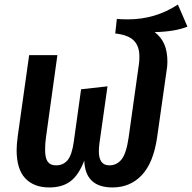

<svg xmlns="http://www.w3.org/2000/svg" viewBox="-20 -808 843 843"><path d="M715 -537 714 -516 670 -206Q654 -94 603 -39.5Q552 15 474 15Q354 15 350 -103Q326 -40 290 -12.5Q254 15 196 15Q129 15 91 -25Q53 -65 53 -149Q53 -173 58 -211L108 -566H232L182 -206Q178 -178 178 -151Q178 -114 189.5 -98Q201 -82 226 -82Q258 -82 277 -105Q296 -128 304 -186L336 -416L452 -429L417 -182Q414 -160 414 -144Q414 -82 460 -82Q493 -82 514 -108.5Q535 -135 545 -206L590 -527Q592 -539 592 -560Q592 -606 567 -630.5Q542 -655 486 -661L493 -725Q510 -723 542 -723Q662 -723 761 -788L803 -691Q749 -669 659 -667Q688 -645 701.5 -613.5Q715 -582 715 -537Z"/></svg>

Font: FiraGO Medium
Style: Italic
Weight: 500
Italic angle: -8°
Designer: bBox Type GmbH
Foundry: bBox Type GmbH
Version: Version 1.001